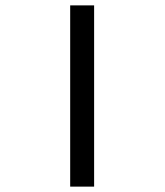

<svg xmlns="http://www.w3.org/2000/svg" viewBox="-20 -694 612 714"><path d="M241 -674H330V0H241Z"/></svg>

Font: Noto Kufi Arabic
Style: Regular
Weight: 400
Designer: Monotype Design Team, David Williams, Khaled Hosny
Foundry: Google LLC
Version: Version 2.109; ttfautohint (v1.8.4.7-5d5b)